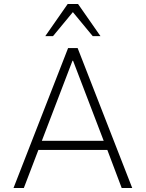

<svg xmlns="http://www.w3.org/2000/svg" viewBox="-20 -947 734 967"><path d="M48 0 323 -705H371L646 0H593L516 -204L545 -192H150L178 -204L100 0ZM345 -641 187 -228 166 -238H529L506 -228L348 -641ZM208 -765 321 -927H373L486 -765H447L347 -886L247 -765Z"/></svg>

Font: Nunito Sans 7pt SemiCondensed ExtraLight
Style: Regular
Weight: 250
Width: 4
Designer: Vernon Adams
Foundry: Vernon Adams
Version: Version 3.101;gftools[0.9.27]